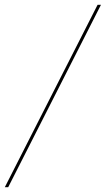

<svg xmlns="http://www.w3.org/2000/svg" viewBox="-56 -756 438 795"><path d="M-36 19H-22Q75 -171 170 -358.5Q265 -546 362 -736H348Q251 -546 156 -358.5Q61 -171 -36 19Z"/></svg>

Font: Josefin Slab Thin Thin
Style: Italic
Weight: 250
Italic angle: -12°
Version: Version 2.000